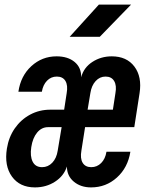

<svg xmlns="http://www.w3.org/2000/svg" viewBox="-20 -805 640 835"><path d="M132 10Q66 10 32 -37Q-2 -84 10 -159Q18 -209 44.5 -247Q71 -285 111 -306.5Q151 -328 199 -328H259L270 -400Q276 -434 264.5 -453Q253 -472 227 -472Q202 -472 184.5 -454Q167 -436 162 -406H60Q70 -475 116.5 -517.5Q163 -560 226 -560Q275 -560 304.5 -535.5Q334 -511 333 -469Q344 -511 381.5 -535.5Q419 -560 466 -560Q531 -560 564.5 -515.5Q598 -471 587 -400L564 -252H350L334 -150Q328 -116 339.5 -97Q351 -78 377 -78Q402 -78 420 -96Q438 -114 443 -145H547Q536 -76 488.5 -33Q441 10 376 10Q331 10 301 -15Q271 -40 271 -81Q258 -40 219.5 -15Q181 10 132 10ZM361 -328H471L482 -400Q488 -433 476.5 -452.5Q465 -472 439 -472Q414 -472 396 -452.5Q378 -433 373 -400ZM163 -78Q189 -78 207.5 -97.5Q226 -117 231 -150L248 -252H189Q161 -252 141.5 -228.5Q122 -205 116 -165Q110 -126 122 -102Q134 -78 163 -78ZM283 -645 410 -785H550L414 -645Z"/></svg>

Font: JetBrains Mono NL
Style: Bold Italic
Weight: 700
Italic angle: -9°
Designer: Philipp Nurullin, Konstantin Bulenkov
Foundry: JetBrains
Version: Version 2.304; ttfautohint (v1.8.4.7-5d5b)